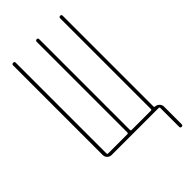

<svg xmlns="http://www.w3.org/2000/svg" viewBox="-270 -805 1039 1039"><g transform="rotate(-45 250.0 -285.0)"><path d="M85 0Q70.3 0 60.1 -9.8Q49.8 -19.5 49.8 -35.2V-719.7Q49.8 -729.5 60.1 -730Q70.3 -730.5 70.3 -719.7V-25.4Q70.3 -20.5 75.2 -19.5H224.6Q229.5 -19.5 230.5 -25.4V-719.7Q230.5 -729.5 240.2 -730Q250 -730.5 250 -719.7V-25.4Q250 -20.5 254.9 -19.5H405.3Q410.2 -19.5 410.2 -25.4V-719.7Q410.2 -729.5 419.9 -730Q429.7 -730.5 429.7 -719.7V-25.4Q429.7 -20.5 434.6 -19.5Q448.2 -19.5 459 -9.3Q469.7 1 469.7 14.6V150.4Q469.7 160.2 460 160.2Q450.2 160.2 450.2 150.4V4.9Q450.2 0 445.3 0Z"/></g></svg>

Font: Rounded-X Mgen+ 2m thin
Style: Regular
Weight: 100
Designer: [Source Han Sans]
Ryoko NISHIZUKA  (kana & ideographs); Paul D. Hunt (Latin, Greek & Cyrillic); Wenlong ZHANG  (bopomofo
Version: Version 1.059.20150602